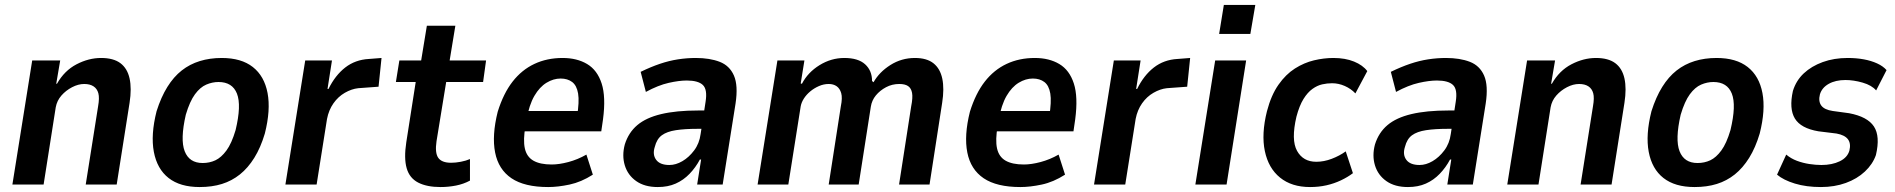

<svg xmlns="http://www.w3.org/2000/svg" viewBox="-20 -745 7651 775"><path d="M30 0 110 -501H223L207 -407H210Q240 -460 289 -485.5Q338 -511 388 -511Q438 -511 466 -490Q494 -469 503 -428.5Q512 -388 503 -330L451 0H326L376 -316Q382 -350 377 -368.5Q372 -387 357.5 -396.5Q343 -406 320 -406Q296 -406 271 -393Q246 -380 228 -359.5Q210 -339 205 -312L156 0Z M786 10Q707 10 660.5 -26.5Q614 -63 601 -132Q588 -201 612 -296Q630 -353 655.5 -394Q681 -435 713.5 -460.5Q746 -486 786.5 -498.5Q827 -511 875 -511Q954 -511 1000.5 -474.5Q1047 -438 1060 -369.5Q1073 -301 1049 -206Q1032 -149 1006.5 -108Q981 -67 948.5 -41Q916 -15 876 -2.5Q836 10 786 10ZM798 -87Q826 -87 849.5 -98Q873 -109 894 -137.5Q915 -166 931 -220Q955 -320 936.5 -367Q918 -414 862 -414Q837 -414 812.5 -403.5Q788 -393 767 -364.5Q746 -336 730 -282Q707 -182 725.5 -134.5Q744 -87 798 -87Z M1132 0 1212 -501H1320L1302 -386H1306Q1333 -441 1373.5 -472.5Q1414 -504 1469 -507L1520 -511L1508 -395L1426 -389Q1399 -386 1372 -370.5Q1345 -355 1326 -328Q1307 -301 1300 -265L1258 0Z M1758 10Q1703 10 1668 -8Q1633 -26 1621.5 -66Q1610 -106 1620 -171L1658 -414H1578L1592 -501H1680L1703 -641H1818L1795 -501H1942L1930 -414H1781L1742 -175Q1735 -128 1749 -108Q1763 -88 1801 -88Q1819 -88 1840 -92Q1861 -96 1877 -103V-16Q1851 -2 1820.5 4Q1790 10 1758 10Z M2193 10Q2097 10 2044.5 -25.5Q1992 -61 1978.5 -129.5Q1965 -198 1989 -294Q2012 -368 2049 -415.5Q2086 -463 2137 -487Q2188 -511 2251 -511Q2309 -511 2350 -486.5Q2391 -462 2408.5 -408Q2426 -354 2414 -263L2407 -215H2079L2092 -297H2327L2309 -274Q2319 -335 2313.5 -367.5Q2308 -400 2289.5 -414Q2271 -428 2243 -428Q2214 -428 2186 -411Q2158 -394 2137 -358Q2116 -322 2105 -261L2101 -236Q2091 -180 2098.5 -146Q2106 -112 2133 -96.5Q2160 -81 2207 -81Q2237 -81 2274.5 -91Q2312 -101 2347 -121L2373 -40Q2326 -10 2279 0Q2232 10 2193 10Z M2635 10Q2582 10 2548 -14Q2514 -38 2502 -77.5Q2490 -117 2502 -162Q2517 -210 2552.5 -240Q2588 -270 2649 -284.5Q2710 -299 2798 -299H2842L2832 -225H2795Q2744 -225 2708 -219.5Q2672 -214 2651.5 -199Q2631 -184 2623 -152Q2613 -121 2628.5 -100Q2644 -79 2682 -79Q2708 -79 2734.5 -94.5Q2761 -110 2782 -138Q2803 -166 2808 -204L2828 -334Q2836 -384 2817 -402Q2798 -420 2752 -420Q2721 -420 2679 -410.5Q2637 -401 2587 -374L2566 -455Q2607 -475 2644 -487.5Q2681 -500 2717 -505.5Q2753 -511 2788 -511Q2845 -511 2885 -495.5Q2925 -480 2942.5 -440Q2960 -400 2949 -327L2897 0H2794L2810 -101H2805Q2788 -69 2763.5 -43.5Q2739 -18 2707.5 -4Q2676 10 2635 10Z M3038 0 3118 -501H3227L3212 -408L3217 -407Q3241 -453 3288 -482Q3335 -511 3388 -511Q3444 -511 3472 -485.5Q3500 -460 3500 -418L3506 -413Q3529 -454 3574 -482.5Q3619 -511 3673 -511Q3721 -511 3748 -489.5Q3775 -468 3783.5 -427.5Q3792 -387 3783 -330L3732 0H3609L3658 -316Q3665 -351 3661.5 -370Q3658 -389 3645.5 -397.5Q3633 -406 3610 -406Q3581 -406 3556.5 -393Q3532 -380 3515.5 -360Q3499 -340 3495 -314L3446 0H3325L3374 -316Q3381 -350 3375.5 -369Q3370 -388 3357 -397Q3344 -406 3325 -406Q3305 -406 3285.5 -397.5Q3266 -389 3250.5 -376Q3235 -363 3225 -347.5Q3215 -332 3212 -316L3162 0Z M4099 10Q4003 10 3950.5 -25.5Q3898 -61 3884.5 -129.5Q3871 -198 3895 -294Q3918 -368 3955 -415.5Q3992 -463 4043 -487Q4094 -511 4157 -511Q4215 -511 4256 -486.5Q4297 -462 4314.5 -408Q4332 -354 4320 -263L4313 -215H3985L3998 -297H4233L4215 -274Q4225 -335 4219.5 -367.5Q4214 -400 4195.5 -414Q4177 -428 4149 -428Q4120 -428 4092 -411Q4064 -394 4043 -358Q4022 -322 4011 -261L4007 -236Q3997 -180 4004.5 -146Q4012 -112 4039 -96.5Q4066 -81 4113 -81Q4143 -81 4180.5 -91Q4218 -101 4253 -121L4279 -40Q4232 -10 4185 0Q4138 10 4099 10Z M4396 0 4476 -501H4584L4566 -386H4570Q4597 -441 4637.5 -472.5Q4678 -504 4733 -507L4784 -511L4772 -395L4690 -389Q4663 -386 4636 -370.5Q4609 -355 4590 -328Q4571 -301 4564 -265L4522 0Z M4901 -608 4920 -725H5047L5027 -608ZM4805 0 4885 -501H5010L4931 0Z M5268 10Q5194 10 5147 -28Q5100 -66 5085.5 -135Q5071 -204 5094 -296Q5111 -361 5140.5 -403Q5170 -445 5207 -468.5Q5244 -492 5284 -501.5Q5324 -511 5362 -511Q5410 -511 5445.5 -496.5Q5481 -482 5499 -458L5451 -368Q5433 -387 5408 -398Q5383 -409 5357 -409Q5337 -409 5317 -404.5Q5297 -400 5277.5 -386Q5258 -372 5241.5 -345.5Q5225 -319 5213 -274Q5191 -180 5215.5 -136Q5240 -92 5293 -92Q5324 -92 5355.5 -104Q5387 -116 5412 -134L5441 -46Q5420 -30 5392.5 -17Q5365 -4 5334 3Q5303 10 5268 10Z M5663 10Q5610 10 5576 -14Q5542 -38 5530 -77.5Q5518 -117 5530 -162Q5545 -210 5580.5 -240Q5616 -270 5677 -284.5Q5738 -299 5826 -299H5870L5860 -225H5823Q5772 -225 5736 -219.5Q5700 -214 5679.5 -199Q5659 -184 5651 -152Q5641 -121 5656.5 -100Q5672 -79 5710 -79Q5736 -79 5762.5 -94.5Q5789 -110 5810 -138Q5831 -166 5836 -204L5856 -334Q5864 -384 5845 -402Q5826 -420 5780 -420Q5749 -420 5707 -410.5Q5665 -401 5615 -374L5594 -455Q5635 -475 5672 -487.5Q5709 -500 5745 -505.5Q5781 -511 5816 -511Q5873 -511 5913 -495.5Q5953 -480 5970.5 -440Q5988 -400 5977 -327L5925 0H5822L5838 -101H5833Q5816 -69 5791.5 -43.5Q5767 -18 5735.5 -4Q5704 10 5663 10Z M6064 0 6144 -501H6257L6241 -407H6244Q6274 -460 6323 -485.5Q6372 -511 6422 -511Q6472 -511 6500 -490Q6528 -469 6537 -428.5Q6546 -388 6537 -330L6485 0H6360L6410 -316Q6416 -350 6411 -368.5Q6406 -387 6391.5 -396.5Q6377 -406 6354 -406Q6330 -406 6305 -393Q6280 -380 6262 -359.5Q6244 -339 6239 -312L6190 0Z M6820 10Q6741 10 6694.5 -26.5Q6648 -63 6635 -132Q6622 -201 6646 -296Q6664 -353 6689.5 -394Q6715 -435 6747.5 -460.5Q6780 -486 6820.5 -498.5Q6861 -511 6909 -511Q6988 -511 7034.5 -474.5Q7081 -438 7094 -369.5Q7107 -301 7083 -206Q7066 -149 7040.5 -108Q7015 -67 6982.5 -41Q6950 -15 6910 -2.5Q6870 10 6820 10ZM6832 -87Q6860 -87 6883.5 -98Q6907 -109 6928 -137.5Q6949 -166 6965 -220Q6989 -320 6970.5 -367Q6952 -414 6896 -414Q6871 -414 6846.5 -403.5Q6822 -393 6801 -364.5Q6780 -336 6764 -282Q6741 -182 6759.5 -134.5Q6778 -87 6832 -87Z M7330 10Q7271 10 7225 -4Q7179 -18 7153 -40L7190 -121Q7209 -105 7233 -96Q7257 -87 7283 -83Q7309 -79 7332 -79Q7375 -79 7406 -94Q7437 -109 7445 -137Q7452 -166 7439 -183Q7426 -200 7393 -206L7320 -215Q7249 -227 7225 -266.5Q7201 -306 7217 -378Q7230 -420 7261 -449Q7292 -478 7337.5 -494.5Q7383 -511 7438 -511Q7473 -511 7503 -505.5Q7533 -500 7557 -489Q7581 -478 7595 -462L7553 -380Q7535 -401 7498.5 -411.5Q7462 -422 7429 -422Q7389 -422 7361.5 -406.5Q7334 -391 7326 -364Q7319 -336 7331.5 -319Q7344 -302 7378 -297L7444 -288Q7518 -274 7544 -234.5Q7570 -195 7552 -119Q7539 -82 7507.5 -52.5Q7476 -23 7430.5 -6.5Q7385 10 7330 10Z"/></svg>

Font: Nunito Sans 7pt Condensed
Style: Bold Italic
Weight: 700
Width: 3
Italic angle: -9°
Designer: Vernon Adams
Foundry: Vernon Adams
Version: Version 3.101;gftools[0.9.27]